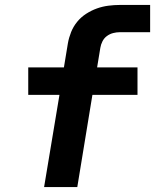

<svg xmlns="http://www.w3.org/2000/svg" viewBox="-20 -755 640 775"><path d="M158 0 220 -372H94V-483H238L254 -580Q258 -603 267 -625.5Q276 -648 291.5 -667Q307 -686 328 -699.5Q349 -713 371.5 -721Q394 -729 417.5 -732Q441 -735 463 -735H586V-625H463Q450 -625 436.5 -621.5Q423 -618 411.5 -609.5Q400 -601 393.5 -588Q387 -575 385 -562L372 -483H535V-372H353L292 0Z"/></svg>

Font: Iosevka SS04 XBd Ex Obl
Style: Regular
Weight: 800
Width: 7
Italic angle: -9°
Monospace: yes
Designer: Belleve Invis
Foundry: Belleve Invis
Version: Version 19.0.0; ttfautohint (v1.8.4)